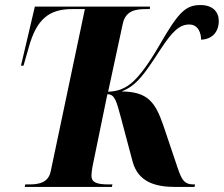

<svg xmlns="http://www.w3.org/2000/svg" viewBox="-20 -740 886 760"><path d="M78 0H423L425 -10H411C360 -10 342 -19 342 -45C342 -55 344 -66 346 -80L405 -367C435 -367 441 -339 459 -273L505 -100C527 -20 594 0 674 0H750L752 -10H746C711 -10 700 -26 684 -73L626 -245C594 -337 564 -377 461 -378C521 -401 551 -446 615 -544C662 -616 691 -643 729 -643C766 -643 776 -607 776 -583C817 -584 846 -611 846 -657C846 -693 822 -720 774 -720C715 -720 687 -693 611 -561C567 -485 535 -444 510 -420C479 -390 446 -378 408 -377L466 -646C477 -697 515 -704 558 -704H573L574 -714H118L63 -480H73L94 -553C125 -666 176 -704 265 -704H316L181 -63C172 -17 135 -10 95 -10H80Z"/></svg>

Font: Noto Serif Display Condensed ExtraBold
Style: Italic
Weight: 800
Width: 3
Italic angle: -12°
Designer: Monotype Design Team
Foundry: Monotype Imaging Inc.
Version: Version 2.009